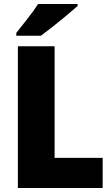

<svg xmlns="http://www.w3.org/2000/svg" viewBox="-20 -947 566 967"><path d="M70 0V-714H255V-152H497V0ZM371 -917Q351 -899 317.5 -871Q284 -843 248 -814.5Q212 -786 186 -767H62V-781Q87 -813 119 -853.5Q151 -894 172 -927H371Z"/></svg>

Font: Noto Sans Myanmar SemiCondensed Black
Style: Regular
Weight: 900
Width: 4
Designer: Monotype Design Team
Foundry: Monotype Imaging Inc.
Version: Version 2.107; ttfautohint (v1.8.4.7-5d5b)